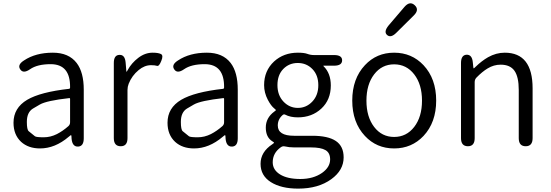

<svg xmlns="http://www.w3.org/2000/svg" viewBox="-20 -866 3260 1137"><path d="M217 13Q148 13 105 -26Q60 -68 60 -139Q60 -227 141 -275Q219 -321 389 -340Q395 -341 395 -348Q397 -486 280 -486Q201 -486 158 -456Q118 -428 100 -455Q81 -482 122 -508Q191 -554 293 -554Q387 -554 434 -493Q476 -438 476 -335V-47Q476 0 443 2Q409 4 404 -43L403 -60Q402 -66 400.5 -66Q399 -66 387 -56Q306 13 217 13ZM239 -53Q279 -53 317 -72Q352 -90 385 -119Q395 -128 395 -142V-281Q395 -286 390 -285Q256 -270 216 -247Q195 -235 175 -223Q139 -201 139 -144Q139 -98 150 -89Q168 -74 187 -59Q195 -53 239 -53Z M695 0Q654 0 654 -48V-493Q654 -540 687 -541Q720 -543 724 -495L728 -447Q728 -441 729.5 -441Q731 -441 736 -451Q759 -493 799 -523.5Q839 -554 884 -554Q917 -554 933 -546Q949 -538 935 -505Q922 -472 910 -476Q898 -480 874 -480Q836 -480 801 -451Q761 -418 742 -370Q735 -352 735 -333V-48Q735 0 695 0Z M1129 13Q1060 13 1017 -26Q972 -68 972 -139Q972 -227 1053 -275Q1131 -321 1301 -340Q1307 -341 1307 -348Q1309 -486 1192 -486Q1113 -486 1070 -456Q1030 -428 1012 -455Q993 -482 1034 -508Q1103 -554 1205 -554Q1299 -554 1346 -493Q1388 -438 1388 -335V-47Q1388 0 1355 2Q1321 4 1316 -43L1315 -60Q1314 -66 1312.5 -66Q1311 -66 1299 -56Q1218 13 1129 13ZM1151 -53Q1191 -53 1229 -72Q1264 -90 1297 -119Q1307 -128 1307 -142V-281Q1307 -286 1302 -285Q1168 -270 1128 -247Q1107 -235 1087 -223Q1051 -201 1051 -144Q1051 -98 1062 -89Q1080 -74 1099 -59Q1107 -53 1151 -53Z M1746 251Q1645 251 1584 212.5Q1523 174 1523 104Q1523 34 1593 -12Q1603 -19 1603 -21Q1603 -23 1593 -29Q1554 -53 1554 -110.5Q1554 -168 1604 -205Q1614 -212 1614 -214Q1614 -216 1604 -224Q1585 -239 1566 -275Q1544 -317 1544 -362Q1544 -447 1603 -502Q1660 -554 1744 -554Q1781 -554 1800 -547Q1819 -540 1839 -540H1958Q2006 -540 2006 -509Q2006 -477 1958 -477H1897Q1892 -477 1896 -474Q1939 -432 1939 -360Q1939 -275 1883 -223Q1827 -171 1744 -171Q1699 -171 1669 -187Q1661 -191 1654 -185Q1625 -160 1625 -123Q1625 -62 1721 -62H1829Q1923 -62 1969 -31Q2015 0 2015 66Q2015 142 1942 195Q1865 251 1746 251ZM1887 158Q1935 124 1935 78Q1935 39 1907.5 23Q1880 7 1822 7H1723Q1692 7 1667 1Q1654 -2 1643 6Q1595 40 1595 95Q1595 140 1638.5 167Q1682 194 1758.5 194Q1835 194 1887 158ZM1658.5 -264.5Q1694 -227 1744 -227Q1794 -227 1829.5 -264.5Q1865 -302 1865 -361.5Q1865 -421 1830 -457Q1795 -493 1743.5 -493Q1692 -493 1657.5 -457.5Q1623 -422 1623 -362Q1623 -302 1658.5 -264.5Z M2141 -61Q2066 -141 2066 -270.5Q2066 -400 2141 -480Q2210 -554 2314 -554Q2418 -554 2488 -480Q2563 -400 2563 -270.5Q2563 -141 2488 -61Q2418 13 2314 13Q2210 13 2141 -61ZM2195.5 -114.5Q2241 -55 2314 -55Q2387 -55 2433 -114.5Q2479 -174 2479 -270Q2479 -366 2433 -425.5Q2387 -485 2314 -485Q2241 -485 2195.5 -425.5Q2150 -366 2150 -270Q2150 -174 2195.5 -114.5ZM2327 -672Q2294 -639 2272 -659Q2251 -678 2281 -715L2375 -825Q2407 -862 2436 -835Q2465 -808 2430 -774Z M2751 0Q2710 0 2710 -48V-493Q2710 -540 2743 -542Q2776 -543 2780 -496L2783 -467Q2784 -461 2785.5 -461Q2787 -461 2797 -471Q2832 -505 2870 -527Q2918 -554 2969 -554Q3134 -554 3134 -343V-48Q3134 0 3093 0Q3052 0 3052 -48V-333Q3052 -411 3026.5 -447Q3001 -483 2945 -483Q2904 -483 2868 -461Q2836 -442 2801 -406Q2791 -395 2791 -380V-48Q2791 0 2751 0Z"/></svg>

Font: Resource Han Rounded KR Normal
Style: Regular
Weight: 350
Designer: Cyano Hao (round all glyphs); Ryoko NISHIZUKA 西塚涼子 (kana, bopomofo & ideographs); Paul D. Hunt (Latin, Greek & Cyrillic)
Foundry: Cyano Hao
Version: 0.990